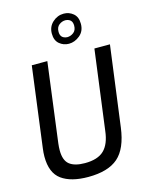

<svg xmlns="http://www.w3.org/2000/svg" viewBox="-151 -1139 949 1241"><g transform="rotate(-15 323.5 -518.5)"><path d="M491 -852ZM384 -852Q348 -852 320.5 -875Q293 -898 293 -944Q293 -990 325.5 -1019.5Q358 -1049 400 -1049Q436 -1049 463.5 -1026Q491 -1003 491 -957Q491 -908 457 -880Q423 -852 384 -852ZM384 -896Q407 -896 426.5 -911Q446 -926 446 -957Q446 -1002 400 -1005Q377 -1005 357.5 -990Q338 -975 338 -944Q338 -899 384 -896ZM282 12Q167 12 104 -33.5Q41 -79 41 -188Q41 -214 45 -243L115 -780H219L150 -248Q147 -223 147 -202Q147 -134 181.5 -107Q216 -80 284 -80Q370 -80 412 -120.5Q454 -161 464 -248L534 -780H638L567 -243Q549 -105 482 -46.5Q415 12 282 12Z"/></g></svg>

Font: Tanohe Sans Medium
Style: Italic
Weight: 500
Designer: Village Type and Design LLC & Cristiano Sobral
Foundry: Cooper Hewitt Smithsonian Design Museum
Version: Version 1.00;September 29, 2021;FontCreator 13.0.0.2655 64-b